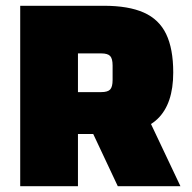

<svg xmlns="http://www.w3.org/2000/svg" viewBox="-20 -645 665 665"><path d="M250 -181V0H50V-625H340Q425 -625 478 -601.5Q531 -578 555.5 -527Q580 -476 580 -394Q580 -285 525.5 -233Q471 -181 355 -181ZM250 -326H331Q353 -326 361.5 -335Q370 -344 370 -368V-418Q370 -442 361.5 -451Q353 -460 331 -460H250ZM453 -321 605 0H388L285 -219Z"/></svg>

Font: Changa ExtraBold
Style: Regular
Weight: 800
Designer: Eduardo Rodriguez Tunni
Foundry: Eduardo Rodriguez Tunni
Version: Version 3.002; ttfautohint (v1.8.2)